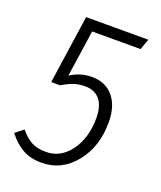

<svg xmlns="http://www.w3.org/2000/svg" viewBox="-106 -592 565 673"><g transform="rotate(20 176.5 -255.5)"><path d="M332 -522 317.9 -481.9H137.2L111.8 -308.1Q148.9 -332 191.9 -332Q242.7 -332 271.7 -297.4Q300.8 -262.7 300.8 -202.1Q300.8 -110.8 251.2 -49.8Q201.7 11.2 127 11.2Q85 11.2 55.4 -5.9Q25.9 -22.9 2 -54.2L32.2 -78.1Q53.7 -52.2 75 -41Q96.2 -29.8 128.9 -29.8Q183.6 -29.8 219.2 -78.6Q254.9 -127.4 254.9 -201.2Q254.9 -246.6 235.4 -269.8Q215.8 -293 181.2 -293Q157.2 -293 138.4 -286.6Q119.6 -280.3 96.2 -266.1H63L100.1 -522Z"/></g></svg>

Font: Fira Sans Compressed ExtraLight
Style: Italic
Weight: 250
Width: 3
Italic angle: -8°
Designer: Carrois Corporate & Edenspiekermann AG
Foundry: Carrois Corporate GbR & Edenspiekermann AG
Version: Version 4.203;PS 004.203;hotconv 1.0.88;makeotf.lib2.5.64775